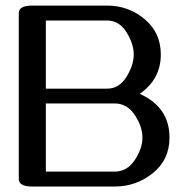

<svg xmlns="http://www.w3.org/2000/svg" viewBox="-20 -683 677 703"><path d="M399.9 0H98.6Q48.8 0 48.8 -27.3V-635.3Q48.8 -662.6 98.6 -662.6H372.1Q450.2 -662.6 509.5 -613Q568.8 -563.5 568.8 -483.4Q568.8 -393.1 491.7 -339.4Q600.6 -290.5 600.6 -179.2Q600.6 -98.1 539.6 -49.1Q478.5 0 399.9 0ZM372.1 -358.4Q416.5 -358.4 443.1 -401.6Q469.7 -444.8 469.7 -483.4Q469.7 -522 443.1 -564.9Q416.5 -607.9 372.1 -607.9H147.9V-358.4ZM399.9 -54.7Q445.3 -54.7 473.4 -96.9Q501.5 -139.2 501.5 -179.2Q501.5 -219.7 473.4 -262Q445.3 -304.2 399.9 -304.2H147.9V-54.7Z"/></svg>

Font: Gayathri
Style: Bold
Weight: 700
Designer: Binoy Dominic <binoy.domenic@gmail.com>
Foundry: SMC
Version: Version 1.000